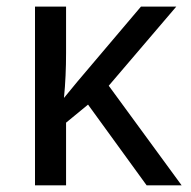

<svg xmlns="http://www.w3.org/2000/svg" viewBox="-20 -556 574 576"><path d="M212.9 -312 171.9 -262.2C176.3 -306.6 178.2 -351.6 178.2 -397V-536.1H85V0H178.2V-188L244.1 -242.2L419.9 0H524.9L306.2 -298.8L508.8 -536.1H402.8Z"/></svg>

Font: Noto Reveo Sans
Style: Regular
Weight: 400
Designer: Monotype Design team
Foundry: Monotype Imaging Inc.
Version: Version 1.04